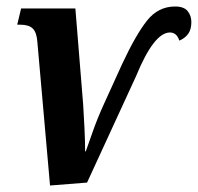

<svg xmlns="http://www.w3.org/2000/svg" viewBox="-20 -562 609 591"><path d="M95 -433Q93 -462 81 -474Q69 -486 42 -486H33L45 -536H212L236 -240Q238 -209 240 -168Q242 -127 242 -96H244Q250 -112 264.5 -154Q279 -196 300 -242L356 -365Q398 -455 432.5 -498.5Q467 -542 519 -542Q546 -542 557.5 -528Q569 -514 569 -494Q569 -471 559 -457.5Q549 -444 532 -437Q524 -462 503 -462Q454 -462 399 -328L248 0L134 9Z"/></svg>

Font: Noto Serif ExtraCondensed
Style: Bold Italic
Weight: 700
Width: 2
Italic angle: -12°
Designer: Monotype Design Team
Foundry: Monotype Imaging Inc.
Version: Version 2.013; ttfautohint (v1.8.4.7-5d5b)